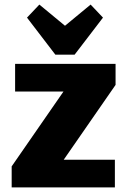

<svg xmlns="http://www.w3.org/2000/svg" viewBox="-20 -819 556 839"><path d="M31 -92 301 -482 320 -419H46V-540H485V-448L212 -54L194 -121H482V0H31ZM430 -742 306 -580H222L98 -742L152 -799L319 -661H209L376 -799Z"/></svg>

Font: Pathway Extreme Condensed ExtraBold
Style: Regular
Weight: 800
Width: 3
Version: Version 1.001;gftools[0.9.26]